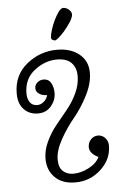

<svg xmlns="http://www.w3.org/2000/svg" viewBox="-57 -857 578 910"><g transform="rotate(-5 232.0 -402.5)"><path d="M342 -148Q342 -170 356 -185Q370 -200 390 -200Q410 -200 424 -185Q438 -170 438 -148Q438 -83 386.5 -35.5Q335 12 265 12Q203 12 168 -22.5Q133 -57 133 -112Q133 -152 152 -192.5Q171 -233 198.5 -267Q226 -301 253.5 -334.5Q281 -368 300 -408.5Q319 -449 319 -490Q319 -529 296.5 -552.5Q274 -576 227 -576Q171 -576 120.5 -537Q70 -498 70 -428Q70 -403 81.5 -386Q93 -369 117 -369Q133 -369 147.5 -381Q162 -393 167 -412Q144 -412 129 -422.5Q114 -433 114 -449Q114 -465 126.5 -476Q139 -487 156 -487Q180 -487 191.5 -467Q203 -447 203 -419Q203 -385 179.5 -357Q156 -329 117 -329Q76 -329 50 -356Q24 -383 24 -432Q24 -519 87.5 -570.5Q151 -622 232 -622Q297 -622 337.5 -589Q378 -556 378 -501Q378 -449 348.5 -392Q319 -335 284 -293Q249 -251 219.5 -198.5Q190 -146 190 -103Q190 -66 209 -48Q228 -30 259 -30Q295 -30 332.5 -49.5Q370 -69 384 -99Q368 -105 355 -118.5Q342 -132 342 -148ZM278 -817Q293 -817 305.5 -806Q318 -795 318 -781Q315 -764 302 -744.5Q289 -725 274 -707.5Q259 -690 245.5 -678.5Q232 -667 227 -667Q222 -667 215.5 -670.5Q209 -674 209 -682Q209 -694 216 -717Q223 -740 233.5 -762Q244 -784 256 -800.5Q268 -817 278 -817Z"/></g></svg>

Font: Bonbon
Style: Regular
Weight: 400
Designer: Ksenia Erulevich
Foundry: Cyreal (www.cyreal.org)
Version: Version 1.000